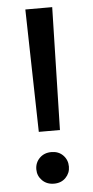

<svg xmlns="http://www.w3.org/2000/svg" viewBox="-52 -732 371 769"><g transform="rotate(-5 133.5 -347.5)"><path d="M91 -207 80 -700H188L176 -207ZM134 5Q105 5 86.5 -13.5Q68 -32 68 -58Q68 -85 86.5 -103.5Q105 -122 134 -122Q163 -122 181 -103.5Q199 -85 199 -58Q199 -32 181 -13.5Q163 5 134 5Z"/></g></svg>

Font: DM Sans 16pt Medium
Style: Regular
Weight: 500
Version: Version 4.004;gftools[0.9.30]